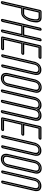

<svg xmlns="http://www.w3.org/2000/svg" viewBox="1800 -2637 1035 4675"><g transform="rotate(90 2317.5 -299.5)"><path d="M9 160 221 -758Q224 -773 237.5 -784Q251 -795 266 -795H409Q443 -795 467 -784.5Q491 -774 503 -755Q515 -736 521 -713Q527 -690 525.5 -659.5Q524 -629 520 -602Q516 -575 509 -542Q499 -502 481 -461.5Q463 -421 436.5 -383Q410 -345 372.5 -321Q335 -297 294 -297H187L82 160Q78 175 65 186Q52 197 37 197Q22 197 13.5 186Q5 175 9 160ZM258 -762Q254 -762 253 -758L41 160Q40 164 44 164Q48 164 49 160L162 -330H302Q322 -330 345.5 -341.5Q369 -353 394 -377Q419 -401 441 -444Q463 -487 476 -542Q503 -659 485.5 -710.5Q468 -762 402 -762ZM304 -338H164L260 -754H400Q412 -754 419 -753.5Q426 -753 439 -749Q452 -745 459.5 -737.5Q467 -730 474.5 -714.5Q482 -699 483.5 -677Q485 -655 481.5 -620.5Q478 -586 468 -542Q458 -498 437 -453.5Q416 -409 379.5 -373.5Q343 -338 304 -338ZM204 -370H311Q348 -370 386 -425Q420 -477 435 -542Q447 -593 449.5 -629Q452 -665 448.5 -683Q445 -701 433.5 -710Q422 -719 414 -720.5Q406 -722 392 -722H285Z M727 196Q717 196 710 191Q703 186 700 177.5Q697 169 699 159L805 -299H620L515 159Q511 174 498 185Q485 196 470 196Q460 196 452.5 191Q445 186 442 177.5Q439 169 441 159L653 -759Q657 -774 670 -785Q683 -796 698.5 -796Q714 -796 722 -785Q730 -774 727 -759L637 -372H822L911 -759Q913 -769 920 -777.5Q927 -786 936.5 -791Q946 -796 956 -796Q971 -796 979.5 -785Q988 -774 984 -759L772 159Q769 174 755.5 185Q742 196 727 196ZM595 -332H845L731 159Q730 163 734.5 163Q739 163 740 159L952 -759Q953 -763 948.5 -763Q944 -763 943 -759L847 -340H597L694 -759Q695 -763 691 -763Q687 -763 686 -759L474 159Q473 163 477 163Q481 163 482 159Z M1156 192H897Q882 192 874 181.5Q866 171 869 156L1079 -756Q1083 -771 1096 -781.5Q1109 -792 1124 -792H1384Q1399 -792 1407 -781.5Q1415 -771 1411.5 -756Q1408 -741 1395 -730Q1382 -719 1367 -719H1144L1063 -372H1287Q1302 -372 1310 -361Q1318 -350 1314.5 -335Q1311 -320 1298 -309.5Q1285 -299 1270 -299H1047L950 119H1173Q1188 119 1196.5 130Q1205 141 1201.5 156Q1198 171 1184.5 181.5Q1171 192 1156 192ZM1117 -760Q1113 -760 1112 -756L901 156Q900 160 904 160H1164Q1168 160 1169 156Q1170 152 1166 152H910L1022 -331H1277Q1281 -331 1282 -335Q1283 -339 1279 -339H1024L1119 -752H1374Q1378 -752 1379 -756Q1380 -760 1376 -760Z M1680 -790Q1752 -790 1785 -746Q1801 -725 1804.5 -694Q1808 -663 1806 -649.5Q1804 -636 1802 -627L1622 154Q1618 169 1605 179.5Q1592 190 1577 190Q1562 190 1554 179.5Q1546 169 1549 154L1730 -628Q1740 -670 1721 -696Q1705 -718 1664 -718Q1623 -718 1597 -696Q1583 -685 1572.5 -666.5Q1562 -648 1559.5 -640Q1557 -632 1556 -627L1375 154Q1372 169 1359 179.5Q1346 190 1331 190Q1316 190 1308 179.5Q1300 169 1303 154L1483 -626Q1485 -636 1489.5 -650Q1494 -664 1512.5 -694.5Q1531 -725 1556 -746Q1609 -790 1680 -790ZM1590 154 1770 -627Q1772 -634 1773.5 -645Q1775 -656 1772 -681.5Q1769 -707 1757 -724Q1731 -758 1673 -758Q1615 -758 1574 -724Q1561 -713 1550 -699Q1539 -685 1533.5 -673.5Q1528 -662 1523 -650Q1518 -638 1517 -633.5Q1516 -629 1516 -627L1515 -626L1335 154Q1334 158 1338 158Q1342 158 1343 154L1524 -627Q1525 -634 1528.5 -644.5Q1532 -655 1546 -679Q1560 -703 1579 -719Q1617 -750 1671 -750Q1726 -750 1749 -719Q1776 -683 1762 -627L1582 154Q1581 158 1585 158Q1589 158 1590 154Z M1882 197Q1809 197 1777 152Q1761 131 1757 99.5Q1753 68 1755 54Q1757 40 1759 31L1912 -631Q1914 -639 1918 -653Q1922 -667 1941 -698.5Q1960 -730 1986 -752Q2039 -797 2111 -797Q2184 -797 2217 -752Q2227 -739 2232.5 -721.5Q2238 -704 2239 -690Q2240 -676 2239 -661Q2238 -646 2236.5 -640.5Q2235 -635 2234 -631L2082 31Q2080 39 2075.5 53Q2071 67 2052.5 98.5Q2034 130 2008 152Q1954 197 1882 197ZM2104 -764Q2045 -764 2004 -730Q1983 -712 1968 -686Q1953 -660 1949.5 -649Q1946 -638 1945 -631L1792 32Q1790 39 1788 50Q1786 61 1789 86.5Q1792 112 1805 130Q1831 164 1890 164Q1948 164 1990 130Q2003 119 2014 104.5Q2025 90 2031 78.5Q2037 67 2041.5 55Q2046 43 2047 38.5Q2048 34 2049 31L2202 -632Q2204 -639 2205.5 -650Q2207 -661 2204 -686.5Q2201 -712 2188 -730Q2163 -764 2104 -764ZM1812 124Q1786 88 1800 32L1953 -631Q1953 -634 1957 -647Q1961 -660 1975 -684Q1989 -708 2008 -724Q2047 -756 2102 -756Q2157 -756 2181 -724Q2208 -688 2194 -632L2041 31Q2041 34 2037 47Q2033 60 2019 84Q2005 108 1985 124Q1947 156 1891.5 156Q1836 156 1812 124ZM2027 -701Q2018 -694 2010.5 -684Q2003 -674 1998.5 -666Q1994 -658 1991 -649Q1988 -640 1987 -636.5Q1986 -633 1985 -632L1832 32Q1822 76 1841 102Q1857 124 1899 124Q1940 124 1967 101Q1981 90 1991.5 71.5Q2002 53 2004.5 44.5Q2007 36 2008 32L2161 -632Q2172 -676 2153 -702Q2136 -724 2094.5 -724Q2053 -724 2027 -701Z M2542 -793Q2615 -793 2649 -748Q2653 -744 2656 -738Q2661 -744 2667 -748Q2721 -793 2794 -793Q2868 -793 2901 -748Q2917 -727 2921 -695.5Q2925 -664 2923 -650Q2921 -636 2919 -627L2737 161Q2733 177 2720 187.5Q2707 198 2691.5 198Q2676 198 2667.5 187.5Q2659 177 2663 161L2845 -629Q2856 -672 2836 -698Q2819 -720 2777 -720Q2735 -720 2708 -698Q2678 -672 2667 -629V-628V-627L2485 161Q2481 177 2468 187.5Q2455 198 2439 198Q2429 198 2421.5 193Q2414 188 2411 179.5Q2408 171 2411 161L2593 -629Q2604 -672 2584 -698Q2567 -720 2525 -720Q2483 -720 2457 -698Q2451 -694 2446.5 -688.5Q2442 -683 2438.5 -678.5Q2435 -674 2431.5 -668.5Q2428 -663 2426 -658Q2424 -653 2422 -648.5Q2420 -644 2418.5 -640.5Q2417 -637 2416.5 -634Q2416 -631 2415.5 -629.5Q2415 -628 2415 -628L2233 161Q2230 171 2223.5 179.5Q2217 188 2207 193Q2197 198 2187 198Q2177 198 2169.5 193Q2162 188 2159 179.5Q2156 171 2159 161L2341 -627Q2343 -637 2347.5 -651Q2352 -665 2370.5 -696Q2389 -727 2415 -748Q2469 -793 2542 -793ZM2641 -675 2633 -701Q2628 -715 2620 -726Q2594 -760 2535 -760Q2475 -760 2433 -726Q2420 -715 2409 -700.5Q2398 -686 2392 -674.5Q2386 -663 2381.5 -651Q2377 -639 2375.5 -634.5Q2374 -630 2374 -628V-627L2192 161Q2191 166 2195 166Q2199 166 2200 161L2382 -628Q2382 -629 2383 -631.5Q2384 -634 2386 -640.5Q2388 -647 2390.5 -653.5Q2393 -660 2398 -669.5Q2403 -679 2408.5 -687Q2414 -695 2421.5 -704Q2429 -713 2438 -720Q2477 -752 2533 -752Q2589 -752 2613 -720Q2640 -685 2626 -628L2444 161Q2443 166 2447 166Q2451 166 2452 161L2634 -629Q2648 -685 2690 -720Q2729 -752 2785 -752Q2841 -752 2865 -720Q2892 -685 2878 -628L2696 161Q2695 166 2699 166Q2703 166 2704 161L2886 -628Q2887 -631 2888 -635Q2889 -639 2890 -651.5Q2891 -664 2890 -675.5Q2889 -687 2884.5 -701Q2880 -715 2872 -726Q2846 -760 2787 -760Q2727 -760 2686 -726Q2673 -715 2661 -701Z M3125 192H2866Q2851 192 2843 181.5Q2835 171 2838 156L3048 -756Q3052 -771 3065 -781.5Q3078 -792 3093 -792H3353Q3368 -792 3376 -781.5Q3384 -771 3380.5 -756Q3377 -741 3364 -730Q3351 -719 3336 -719H3113L3032 -372H3256Q3271 -372 3279 -361Q3287 -350 3283.5 -335Q3280 -320 3267 -309.5Q3254 -299 3239 -299H3016L2919 119H3142Q3157 119 3165.5 130Q3174 141 3170.5 156Q3167 171 3153.5 181.5Q3140 192 3125 192ZM3086 -760Q3082 -760 3081 -756L2870 156Q2869 160 2873 160H3133Q3137 160 3138 156Q3139 152 3135 152H2879L2991 -331H3246Q3250 -331 3251 -335Q3252 -339 3248 -339H2993L3088 -752H3343Q3347 -752 3348 -756Q3349 -760 3345 -760Z M3649 -790Q3721 -790 3754 -746Q3770 -725 3773.5 -694Q3777 -663 3775 -649.5Q3773 -636 3771 -627L3591 154Q3587 169 3574 179.5Q3561 190 3546 190Q3531 190 3523 179.5Q3515 169 3518 154L3699 -628Q3709 -670 3690 -696Q3674 -718 3633 -718Q3592 -718 3566 -696Q3552 -685 3541.5 -666.5Q3531 -648 3528.5 -640Q3526 -632 3525 -627L3344 154Q3341 169 3328 179.5Q3315 190 3300 190Q3285 190 3277 179.5Q3269 169 3272 154L3452 -626Q3454 -636 3458.5 -650Q3463 -664 3481.5 -694.5Q3500 -725 3525 -746Q3578 -790 3649 -790ZM3559 154 3739 -627Q3741 -634 3742.5 -645Q3744 -656 3741 -681.5Q3738 -707 3726 -724Q3700 -758 3642 -758Q3584 -758 3543 -724Q3530 -713 3519 -699Q3508 -685 3502.5 -673.5Q3497 -662 3492 -650Q3487 -638 3486 -633.5Q3485 -629 3485 -627L3484 -626L3304 154Q3303 158 3307 158Q3311 158 3312 154L3493 -627Q3494 -634 3497.5 -644.5Q3501 -655 3515 -679Q3529 -703 3548 -719Q3586 -750 3640 -750Q3695 -750 3718 -719Q3745 -683 3731 -627L3551 154Q3550 158 3554 158Q3558 158 3559 154Z M3851 197Q3778 197 3746 152Q3730 131 3726 99.5Q3722 68 3724 54Q3726 40 3728 31L3881 -631Q3883 -639 3887 -653Q3891 -667 3910 -698.5Q3929 -730 3955 -752Q4008 -797 4080 -797Q4153 -797 4186 -752Q4196 -739 4201.5 -721.5Q4207 -704 4208 -690Q4209 -676 4208 -661Q4207 -646 4205.5 -640.5Q4204 -635 4203 -631L4051 31Q4049 39 4044.5 53Q4040 67 4021.5 98.5Q4003 130 3977 152Q3923 197 3851 197ZM4073 -764Q4014 -764 3973 -730Q3952 -712 3937 -686Q3922 -660 3918.5 -649Q3915 -638 3914 -631L3761 32Q3759 39 3757 50Q3755 61 3758 86.5Q3761 112 3774 130Q3800 164 3859 164Q3917 164 3959 130Q3972 119 3983 104.5Q3994 90 4000 78.5Q4006 67 4010.5 55Q4015 43 4016 38.5Q4017 34 4018 31L4171 -632Q4173 -639 4174.5 -650Q4176 -661 4173 -686.5Q4170 -712 4157 -730Q4132 -764 4073 -764ZM3781 124Q3755 88 3769 32L3922 -631Q3922 -634 3926 -647Q3930 -660 3944 -684Q3958 -708 3977 -724Q4016 -756 4071 -756Q4126 -756 4150 -724Q4177 -688 4163 -632L4010 31Q4010 34 4006 47Q4002 60 3988 84Q3974 108 3954 124Q3916 156 3860.5 156Q3805 156 3781 124ZM3996 -701Q3987 -694 3979.5 -684Q3972 -674 3967.5 -666Q3963 -658 3960 -649Q3957 -640 3956 -636.5Q3955 -633 3954 -632L3801 32Q3791 76 3810 102Q3826 124 3868 124Q3909 124 3936 101Q3950 90 3960.5 71.5Q3971 53 3973.5 44.5Q3976 36 3977 32L4130 -632Q4141 -676 4122 -702Q4105 -724 4063.5 -724Q4022 -724 3996 -701Z M4508 -790Q4580 -790 4613 -746Q4629 -725 4632.5 -694Q4636 -663 4634 -649.5Q4632 -636 4630 -627L4450 154Q4446 169 4433 179.5Q4420 190 4405 190Q4390 190 4382 179.5Q4374 169 4377 154L4558 -628Q4568 -670 4549 -696Q4533 -718 4492 -718Q4451 -718 4425 -696Q4411 -685 4400.5 -666.5Q4390 -648 4387.5 -640Q4385 -632 4384 -627L4203 154Q4200 169 4187 179.5Q4174 190 4159 190Q4144 190 4136 179.5Q4128 169 4131 154L4311 -626Q4313 -636 4317.5 -650Q4322 -664 4340.5 -694.5Q4359 -725 4384 -746Q4437 -790 4508 -790ZM4418 154 4598 -627Q4600 -634 4601.5 -645Q4603 -656 4600 -681.5Q4597 -707 4585 -724Q4559 -758 4501 -758Q4443 -758 4402 -724Q4389 -713 4378 -699Q4367 -685 4361.5 -673.5Q4356 -662 4351 -650Q4346 -638 4345 -633.5Q4344 -629 4344 -627L4343 -626L4163 154Q4162 158 4166 158Q4170 158 4171 154L4352 -627Q4353 -634 4356.5 -644.5Q4360 -655 4374 -679Q4388 -703 4407 -719Q4445 -750 4499 -750Q4554 -750 4577 -719Q4604 -683 4590 -627L4410 154Q4409 158 4413 158Q4417 158 4418 154Z"/></g></svg>

Font: Soda Fountain
Style: InlineOblique
Weight: 400
Version: Version 1.0